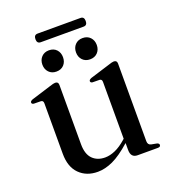

<svg xmlns="http://www.w3.org/2000/svg" viewBox="-132 -809 820 917"><g transform="rotate(-20 278.0 -350.5)"><path d="M80 -129V-385.5Q80 -399.5 68 -400.5L32 -401Q21.5 -402.5 21.5 -410.5Q21.5 -417.5 34 -422.5L134 -453.5Q153 -460 161.5 -460Q177.5 -460 177.5 -443.5V-142Q177.5 -91.5 201.5 -67.2Q225.5 -43 265 -43Q289.5 -43 316.5 -54.8Q343.5 -66.5 373 -92.5L378 -97V-385.5Q378 -399.5 366.5 -400.5L330 -401Q320 -402.5 320 -410.5Q320 -417.5 332.5 -422.5L432.5 -453.5Q451 -460 459.5 -460Q475.5 -460 475.5 -443.5V-49Q475.5 -30 492 -26.5L518.5 -21.5Q530.5 -18.5 530.5 -10.5Q530.5 0 516.5 0H414Q379.5 0 379.5 -39V-74.5Q326.5 -27.5 286.2 -9Q246 9.5 209 9.5Q151.5 9.5 115.8 -26.2Q80 -62 80 -129ZM186.5 -508Q163 -508 148.5 -523.2Q134 -538.5 134 -562Q134 -585.5 148.5 -600.8Q163 -616 186.5 -616Q210.5 -616 224.8 -600.8Q239 -585.5 239 -562Q239 -538.5 224.8 -523.2Q210.5 -508 186.5 -508ZM357.5 -508Q334 -508 319.5 -523.2Q305 -538.5 305 -562Q305 -585.5 319.5 -600.8Q334 -616 357.5 -616Q381.5 -616 396 -600.8Q410.5 -585.5 410.5 -562Q410.5 -538.5 396 -523.2Q381.5 -508 357.5 -508ZM144.5 -687.5Q144.5 -709.5 163.5 -709.5H381.5Q400 -709.5 400 -687.5Q400 -665.5 381.5 -665.5H163.5Q144.5 -665.5 144.5 -687.5Z"/></g></svg>

Font: Fraunces 72pt S000
Style: Regular
Weight: 400
Version: Version 1.000; ttfautohint (v1.8.3)